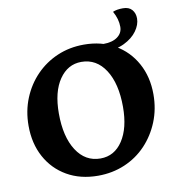

<svg xmlns="http://www.w3.org/2000/svg" viewBox="-88 -881 897 973"><g transform="rotate(-10 360.0 -395.0)"><path d="M339 12Q248 12 179.5 -27.5Q111 -67 73 -137Q35 -207 35 -298Q35 -374 61.5 -439Q88 -504 135 -552.5Q182 -601 245 -628Q308 -655 382 -655Q472 -655 540.5 -615.5Q609 -576 647.5 -506Q686 -436 686 -346Q686 -270 659.5 -205Q633 -140 586.5 -91Q540 -42 476.5 -15Q413 12 339 12ZM366 -72Q438 -72 480.5 -136.5Q523 -201 523 -310Q523 -430 477.5 -500.5Q432 -571 354 -571Q284 -571 240.5 -507.5Q197 -444 197 -333Q197 -213 242.5 -142.5Q288 -72 366 -72ZM480 -601V-641Q527 -641 553.5 -660.5Q580 -680 580 -712Q580 -752 557 -793Q577 -802 609 -802Q640 -802 655.5 -784Q671 -766 671 -739Q671 -707 648 -675Q625 -643 582 -622Q539 -601 480 -601Z"/></g></svg>

Font: Petrona ExtraBold
Style: Regular
Weight: 800
Designer: Ringo R. Seeber
Foundry: Ringo R. Seeber
Version: Version 2.001; ttfautohint (v1.8.3)